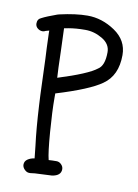

<svg xmlns="http://www.w3.org/2000/svg" viewBox="-74 -673 517 719"><g transform="rotate(10 184.5 -313.0)"><path d="M98 -61 93 -108Q85 -170 80 -260Q78 -293 76 -353Q74 -413 73 -436Q71 -467 69 -533V-542L55 -538Q51 -535 44 -535Q34 -535 25.5 -542Q17 -549 17 -560Q17 -577 32 -583Q49 -592 88 -606L95 -608Q156 -622 201 -622Q256 -622 305.5 -588.5Q355 -555 355 -499Q355 -421 303 -385Q257 -352 132 -314V-297Q132 -246 138 -168Q144 -90 151 -64Q163 -65 181 -65Q191 -65 199 -57Q207 -49 207 -39Q207 -14 173 -9L109 -6Q106 -6 92 -4H87Q78 -4 69.5 -12.5Q61 -21 61 -31Q61 -44 72 -51.5Q83 -59 98 -61ZM138 -563 122 -560 125 -477Q127 -399 129 -373Q241 -408 274 -434Q298 -449 298 -500Q298 -531 267 -549.5Q236 -568 202 -568Q166 -568 138 -563Z"/></g></svg>

Font: Because We Build
Style: Regular
Weight: 400
Designer: Liz Wetzel, Aaron Williamson, Russ McMullin
Foundry: Red Hat
Version: Version 1.000